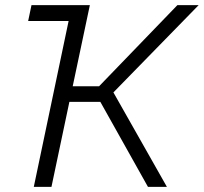

<svg xmlns="http://www.w3.org/2000/svg" viewBox="-20 -730 796 750"><path d="M112 0 248 -648H90L103 -710H331L264 -393H367L673 -710H756L423 -369L632 0H558L372 -332H251L181 0Z"/></svg>

Font: Raleway
Style: Italic
Weight: 400
Italic angle: -12°
Designer: Matt McInerney, Pablo Impallari, Rodrigo Fuenzalida
Foundry: Matt McInerney, Pablo Impallari, Rodrigo Fuenzalida
Version: Version 4.026